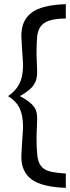

<svg xmlns="http://www.w3.org/2000/svg" viewBox="-20 -770 339 925"><path d="M83 -14Q83 -21 84 -41Q85 -61 86.5 -84Q88 -107 89.5 -128Q91 -149 91 -159Q91 -213 75 -247.5Q59 -282 19 -307Q57 -333 74 -367.5Q91 -402 91 -456Q91 -466 89.5 -487Q88 -508 86.5 -530.5Q85 -553 84 -573Q83 -593 83 -600Q83 -671 131.5 -708.5Q180 -746 297 -750V-681Q244 -680 215.5 -670Q187 -660 174 -640Q161 -620 158.5 -588Q156 -556 156 -510Q156 -505 156.5 -493Q157 -481 157.5 -467.5Q158 -454 158.5 -442Q159 -430 159 -424Q159 -406 155.5 -390.5Q152 -375 143 -361.5Q134 -348 118 -335Q102 -322 76 -307Q102 -293 118.5 -280.5Q135 -268 144 -255.5Q153 -243 156 -229Q159 -215 159 -199Q159 -194 158.5 -181.5Q158 -169 157.5 -154.5Q157 -140 156.5 -126Q156 -112 156 -105Q156 -51 160 -19Q164 13 178.5 31Q193 49 221 56Q249 63 297 66V135Q182 131 132.5 94.5Q83 58 83 -14Z"/></svg>

Font: Cabin
Style: Regular
Weight: 400
Designer: Pablo Impallari
Foundry: Pablo Impallari
Version: Version 1.007